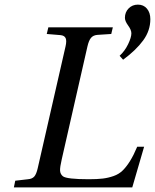

<svg xmlns="http://www.w3.org/2000/svg" viewBox="-20 -810 670 830"><path d="M520 -732.9Q520 -757.3 536.1 -773.7Q552.2 -790 576.2 -790Q600.6 -790 615.2 -772.7Q629.9 -755.4 629.9 -727.1Q629.9 -677.7 599.1 -635.5Q568.4 -593.3 512.2 -551.8L497.1 -568.8Q520 -589.8 533.9 -619.1Q547.9 -648.4 547.9 -666Q547.9 -680.7 533.9 -699.7Q520 -718.8 520 -732.9ZM40 0 45.9 -28.8 101.1 -35.2Q119.1 -36.6 128.2 -46.9Q137.2 -57.1 143.1 -83L263.2 -608.9Q269 -633.8 263.7 -645.3Q258.3 -656.7 241.2 -658.2L182.1 -663.1L189 -691.9H467.8L460.9 -663.1L400.9 -659.2Q382.8 -657.7 373.3 -646.2Q363.8 -634.8 357.9 -608.9L247.1 -122.1Q238.8 -86.9 239.7 -72Q240.7 -57.1 252 -47.9Q269 -35.2 363.8 -35.2Q400.4 -35.2 424.3 -38.1Q448.2 -41 471.2 -49.1Q494.1 -57.1 510.5 -73.2Q526.9 -89.4 542.2 -114Q557.6 -138.7 573.2 -175.8H603L551.8 0Z"/></svg>

Font: Linguistics Pro
Style: Italic
Weight: 400
Italic angle: -12°
Designer: Stefan Peev, Context Ltd
Foundry: Stefan Peev, Context Ltd
Version: Version 001.000